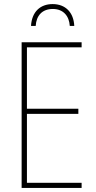

<svg xmlns="http://www.w3.org/2000/svg" viewBox="-20 -921 472 941"><path d="M238 -901C178 -901 136 -864 132 -794H155C158 -844 186 -877 239 -877C290 -877 319 -843 322 -794H344C341 -860 301 -901 238 -901ZM380 0V-25H112V-363H364V-388H112V-689H380V-714H86V0Z"/></svg>

Font: Noto Sans Condensed Thin
Style: Regular
Weight: 100
Width: 3
Designer: Monotype Design Team
Foundry: Monotype Imaging Inc.
Version: Version 2.013